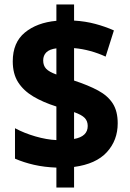

<svg xmlns="http://www.w3.org/2000/svg" viewBox="-20 -780 581 858"><path d="M232 -31Q178 -33 132 -43.5Q86 -54 47 -71V-207Q88 -185 138 -170.5Q188 -156 232 -154V-304Q172 -323 128.5 -349Q85 -375 61 -412.5Q37 -450 37 -506Q37 -590 91 -634.5Q145 -679 232 -687V-760H311V-688Q362 -685 406.5 -673Q451 -661 489 -644L452 -527Q420 -542 383.5 -552Q347 -562 311 -565V-420Q375 -399 418.5 -375.5Q462 -352 484 -317.5Q506 -283 506 -229Q506 -153 457.5 -100Q409 -47 311 -34V58H232ZM232 -564Q201 -560 187 -546Q173 -532 173 -510Q173 -487 186 -473Q199 -459 232 -447ZM311 -159Q372 -170 372 -217Q372 -239 358.5 -253Q345 -267 311 -279Z"/></svg>

Font: Noto Sans Khmer UI SemiCondensed ExtraBold
Style: Regular
Weight: 800
Width: 4
Designer: Danh Hong and the Monotype Design Team
Foundry: Monotype Imaging Inc.
Version: Version 2.002; ttfautohint (v1.8.4.7-5d5b)